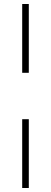

<svg xmlns="http://www.w3.org/2000/svg" viewBox="-20 -746 255 960"><path d="M91 -382V-726H124V-382ZM91 194V-150H124V194Z"/></svg>

Font: Piazzolla ExtraLight
Style: Regular
Weight: 200
Designer: Juan Pablo del Peral
Foundry: Huerta Tipografica
Version: Version 1.330